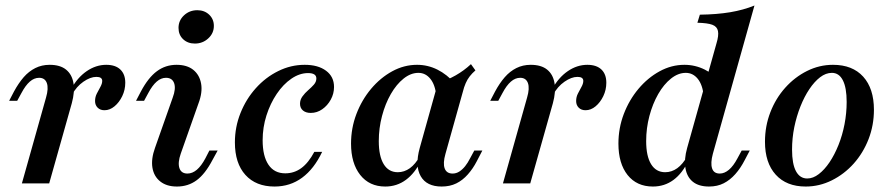

<svg xmlns="http://www.w3.org/2000/svg" viewBox="-20 -661 3213 692"><path d="M58.9 0 146 -309.7Q155.6 -342.7 148.8 -361.7Q141.9 -380.6 121 -380.6Q103.2 -380.6 87.5 -366.9Q71.8 -353.2 57.3 -325.8L41.9 -297.6H12.9L30.6 -331.5Q46.8 -361.3 65.3 -382.7Q83.9 -404 107.3 -415.7Q130.6 -427.4 158.9 -427.4Q196.8 -427.4 218.1 -410.1Q239.5 -392.7 244.8 -361.3Q250 -329.8 238.7 -288.7L157.3 0ZM356.5 -263.7Q341.1 -263.7 331.9 -273Q322.6 -282.3 322.6 -296.8Q322.6 -311.3 329 -323.8Q335.5 -336.3 341.9 -348Q348.4 -359.7 348.4 -369.4Q348.4 -383.9 327.4 -383.9Q305.6 -383.9 280.6 -366.5Q255.6 -349.2 239.5 -319.4L235.5 -338.7Q258.9 -381.5 292.3 -404.4Q325.8 -427.4 362.9 -427.4Q396 -427.4 413.7 -410.5Q431.5 -393.5 431.5 -362.9Q431.5 -337.1 420.6 -314.5Q409.7 -291.9 392.7 -277.8Q375.8 -263.7 356.5 -263.7Z M617.7 11.3Q580.6 11.3 557.7 -6.9Q534.7 -25 529.4 -56.5Q524.2 -87.9 538.7 -128.2L602.4 -308.9Q614.5 -341.1 607.7 -360.9Q600.8 -380.6 578.2 -380.6Q560.5 -380.6 544.8 -366.9Q529 -353.2 514.5 -325.8L499.2 -297.6H470.2L487.9 -331.5Q514.5 -381.5 545.6 -404.4Q576.6 -427.4 616.1 -427.4Q654 -427.4 676.6 -409.3Q699.2 -391.1 704.8 -359.7Q710.5 -328.2 695.2 -287.9L631.5 -107.3Q620.2 -75 626.6 -55.2Q633.1 -35.5 655.6 -35.5Q691.1 -35.5 720.2 -90.3L734.7 -118.5H764.5L746 -84.7Q719.4 -33.9 688.7 -11.3Q658.1 11.3 617.7 11.3ZM682.3 -504Q656.5 -504 639.9 -519.8Q623.4 -535.5 623.4 -560.5Q623.4 -587.1 643.1 -605.6Q662.9 -624.2 691.1 -624.2Q716.9 -624.2 733.9 -608.1Q750.8 -591.9 750.8 -567.7Q750.8 -541.1 730.6 -522.6Q710.5 -504 682.3 -504Z M969.4 11.3Q902.4 11.3 864.5 -30.6Q826.6 -72.6 826.6 -147.6Q826.6 -203.2 846.8 -253.6Q866.9 -304 902 -343.1Q937.1 -382.3 982.7 -404.8Q1028.2 -427.4 1078.2 -427.4Q1126.6 -427.4 1155.2 -406Q1183.9 -384.7 1183.9 -347.6Q1183.9 -323.4 1172.2 -302Q1160.5 -280.6 1141.5 -267.3Q1122.6 -254 1100 -254Q1082.3 -254 1071.8 -262.9Q1061.3 -271.8 1061.3 -287.1Q1061.3 -301.6 1070.2 -313.7Q1079 -325.8 1090.7 -335.9Q1102.4 -346 1111.3 -356Q1120.2 -366.1 1120.2 -378.2Q1120.2 -397.6 1090.3 -397.6Q1059.7 -397.6 1030.2 -377.4Q1000.8 -357.3 977.4 -322.6Q954 -287.9 940.3 -244.8Q926.6 -201.6 926.6 -155.6Q926.6 -98.4 947.6 -67.3Q968.5 -36.3 1008.1 -36.3Q1040.3 -36.3 1066.1 -55.2Q1091.9 -74.2 1112.9 -113.7H1141.1Q1112.1 -52.4 1069 -20.6Q1025.8 11.3 969.4 11.3Z M1368.5 11.3Q1311.3 11.3 1278.2 -30.6Q1245.2 -72.6 1245.2 -143.5Q1245.2 -199.2 1264.5 -250Q1283.9 -300.8 1317.3 -340.7Q1350.8 -380.6 1393.5 -404Q1436.3 -427.4 1483.1 -427.4Q1521.8 -427.4 1556.5 -410.1Q1591.1 -392.7 1619.4 -360.5L1552.4 -316.1Q1548.4 -355.6 1531 -377Q1513.7 -398.4 1487.9 -398.4Q1460.5 -398.4 1434.7 -377.8Q1408.9 -357.3 1388.7 -322.2Q1368.5 -287.1 1356.9 -243.1Q1345.2 -199.2 1345.2 -152.4Q1345.2 -98.4 1362.9 -69.4Q1380.6 -40.3 1413.7 -40.3Q1437.1 -40.3 1457.3 -54.8Q1477.4 -69.4 1493.5 -98.4L1497.6 -82.3Q1475.8 -37.1 1443.1 -12.9Q1410.5 11.3 1368.5 11.3ZM1571.8 11.3Q1517.7 11.3 1496.4 -25.8Q1475 -62.9 1492.7 -127.4L1558.1 -361.3Q1592.7 -372.6 1622.6 -389.5Q1652.4 -406.5 1677.4 -429.8L1693.5 -407.3Q1681.5 -396.8 1673 -385.9Q1664.5 -375 1658.5 -361.3Q1652.4 -347.6 1647.6 -328.2L1585.5 -106.5Q1575.8 -72.6 1582.7 -54Q1589.5 -35.5 1611.3 -35.5Q1624.2 -35.5 1635.5 -42.7Q1646.8 -50 1656.5 -62.1Q1666.1 -74.2 1674.2 -90.3L1689.5 -118.5H1718.5L1698.4 -79.8Q1684.7 -53.2 1666.1 -32.3Q1647.6 -11.3 1624.6 0Q1601.6 11.3 1571.8 11.3Z M1792.7 0 1879.8 -309.7Q1889.5 -342.7 1882.7 -361.7Q1875.8 -380.6 1854.8 -380.6Q1837.1 -380.6 1821.4 -366.9Q1805.6 -353.2 1791.1 -325.8L1775.8 -297.6H1746.8L1764.5 -331.5Q1780.6 -361.3 1799.2 -382.7Q1817.7 -404 1841.1 -415.7Q1864.5 -427.4 1892.7 -427.4Q1930.6 -427.4 1952 -410.1Q1973.4 -392.7 1978.6 -361.3Q1983.9 -329.8 1972.6 -288.7L1891.1 0ZM2090.3 -263.7Q2075 -263.7 2065.7 -273Q2056.5 -282.3 2056.5 -296.8Q2056.5 -311.3 2062.9 -323.8Q2069.4 -336.3 2075.8 -348Q2082.3 -359.7 2082.3 -369.4Q2082.3 -383.9 2061.3 -383.9Q2039.5 -383.9 2014.5 -366.5Q1989.5 -349.2 1973.4 -319.4L1969.4 -338.7Q1992.7 -381.5 2026.2 -404.4Q2059.7 -427.4 2096.8 -427.4Q2129.8 -427.4 2147.6 -410.5Q2165.3 -393.5 2165.3 -362.9Q2165.3 -337.1 2154.4 -314.5Q2143.5 -291.9 2126.6 -277.8Q2109.7 -263.7 2090.3 -263.7Z M2535.5 11.3Q2498.4 11.3 2477 -6Q2455.6 -23.4 2450.4 -55.2Q2445.2 -87.1 2456.5 -127.4L2562.1 -504Q2571 -533.1 2567.7 -549.2Q2564.5 -565.3 2547.2 -571.8Q2529.8 -578.2 2493.5 -579L2502.4 -608.1Q2563.7 -608.9 2611.7 -616.9Q2659.7 -625 2699.2 -641.1L2549.2 -106.5Q2540.3 -73.4 2546.4 -54.4Q2552.4 -35.5 2574.2 -35.5Q2591.1 -35.5 2607.3 -49.2Q2623.4 -62.9 2637.9 -90.3L2653.2 -118.5H2682.3L2664.5 -84.7Q2649.2 -54.8 2630.2 -33.5Q2611.3 -12.1 2588.3 -0.4Q2565.3 11.3 2535.5 11.3ZM2333.1 11.3Q2275 11.3 2241.9 -30.2Q2208.9 -71.8 2208.9 -143.5Q2208.9 -199.2 2228.2 -250Q2247.6 -300.8 2281 -340.7Q2314.5 -380.6 2357.3 -404Q2400 -427.4 2446.8 -427.4Q2485.5 -427.4 2520.2 -410.1Q2554.8 -392.7 2583.1 -360.5L2516.1 -316.1Q2512.1 -355.6 2494.8 -377Q2477.4 -398.4 2451.6 -398.4Q2424.2 -398.4 2398.4 -377.8Q2372.6 -357.3 2352.4 -322.2Q2332.3 -287.1 2320.6 -243.1Q2308.9 -199.2 2308.9 -152.4Q2308.9 -98.4 2326.6 -69.4Q2344.4 -40.3 2377.4 -40.3Q2400.8 -40.3 2421 -54.8Q2441.1 -69.4 2457.3 -98.4L2461.3 -82.3Q2439.5 -36.3 2407.3 -12.5Q2375 11.3 2333.1 11.3Z M2883.9 11.3Q2814.5 11.3 2775.8 -31.5Q2737.1 -74.2 2737.1 -150Q2737.1 -206.5 2756.5 -256.5Q2775.8 -306.5 2810.1 -344.8Q2844.4 -383.1 2888.7 -405.2Q2933.1 -427.4 2982.3 -427.4Q3052.4 -427.4 3091.1 -384.7Q3129.8 -341.9 3129.8 -265.3Q3129.8 -209.7 3110.5 -159.7Q3091.1 -109.7 3056.9 -71.4Q3022.6 -33.1 2977.8 -10.9Q2933.1 11.3 2883.9 11.3ZM2889.5 -17.7Q2910.5 -17.7 2931 -33.5Q2951.6 -49.2 2969.8 -76.2Q2987.9 -103.2 3002 -138.3Q3016.1 -173.4 3023.8 -213.3Q3031.5 -253.2 3031.5 -293.5Q3031.5 -345.2 3017.7 -371.8Q3004 -398.4 2978.2 -398.4Q2956.5 -398.4 2935.9 -382.7Q2915.3 -366.9 2897.2 -339.9Q2879 -312.9 2864.9 -277.4Q2850.8 -241.9 2842.7 -202.4Q2834.7 -162.9 2834.7 -121.8Q2834.7 -70.2 2848.8 -44Q2862.9 -17.7 2889.5 -17.7Z"/></svg>

Font: Playfair 5pt SemiExpanded Light SemiBold
Style: Italic
Weight: 600
Italic angle: -15.6°
Version: Version 2.001;gftools[0.9.30]